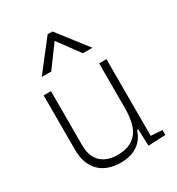

<svg xmlns="http://www.w3.org/2000/svg" viewBox="-189 -915 965 1045"><g transform="rotate(-30 293.0 -392.5)"><path d="M266.6 9.8Q178.7 9.8 130.9 -38.8Q83 -87.4 83 -175.8V-517.6H128.9V-175.8Q128.9 -107.9 166.5 -71.5Q204.1 -35.2 271.5 -35.2Q350.6 -35.2 391.1 -82Q431.6 -128.9 431.6 -239.3V-517.6H477.5V-35.6L548.8 -30.8V0L440.4 4.9L436.5 -99.6H428.7Q413.6 -47.9 371.3 -19Q329.1 9.8 266.6 9.8ZM124 -609.4 268.1 -794.9H298.3L442.4 -609.4H382.8L283.2 -744.6L183.6 -609.4Z"/></g></svg>

Font: Cascadia Mono ExtraLight
Style: Regular
Weight: 200
Monospace: yes
Designer: Aaron Bell
Foundry: Saja Typeworks
Version: Version 2404.023; ttfautohint (v1.8.4)